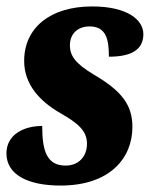

<svg xmlns="http://www.w3.org/2000/svg" viewBox="-26 -566 479 596"><path d="M162 10C315 10 385 -75 385 -172C385 -241 351 -284 266 -334C207 -369 191 -394 191 -425C191 -461 215 -484 252 -484C305 -484 312 -441 312 -390C379 -390 419 -410 419 -460C419 -504 370 -546 260 -546C129 -546 49 -479 49 -377C49 -304 97 -252 161 -215C213 -185 244 -162 244 -120C244 -79 217 -52 178 -52C120 -52 105 -96 105 -175C46 -175 -6 -147 -6 -90C-6 -24 60 10 162 10Z"/></svg>

Font: Noto Serif ExtraCondensed Black
Style: Italic
Weight: 900
Width: 2
Italic angle: -12°
Designer: Monotype Design Team
Foundry: Monotype Imaging Inc.
Version: Version 2.014